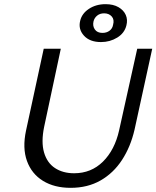

<svg xmlns="http://www.w3.org/2000/svg" viewBox="-20 -892 751 922"><path d="M319 10Q241 10 186.5 -23.5Q132 -57 109.5 -119Q87 -181 105 -265L190 -658H272L192 -283Q177 -210 191.5 -160Q206 -110 244 -85Q282 -60 336 -60Q418 -60 474.5 -116Q531 -172 552 -266L639 -658H711L626 -269Q607 -187 566 -124Q525 -61 463 -25.5Q401 10 319 10ZM465 -690Q411 -690 383 -721Q355 -752 365 -792Q373 -827 407 -849.5Q441 -872 487 -872Q524 -872 549 -857.5Q574 -843 584 -820Q594 -797 587 -770Q578 -733 543 -711.5Q508 -690 465 -690ZM472 -734Q492 -734 506 -744.5Q520 -755 523 -773Q530 -798 516.5 -813Q503 -828 480 -828Q460 -828 446.5 -817Q433 -806 429 -789Q424 -767 435.5 -750.5Q447 -734 472 -734Z"/></svg>

Font: Ysabeau Infant Medium
Style: Italic
Weight: 500
Italic angle: -12°
Designer: Christian Thalmann (Catharsis Fonts)
Version: Version 2.001;gftools[0.9.30]; featfreeze: ss01,ss02,lnum